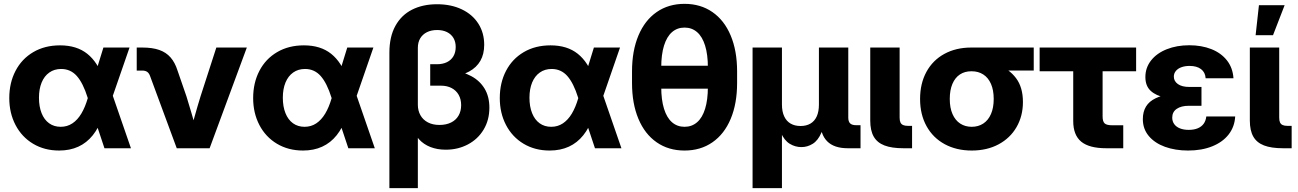

<svg xmlns="http://www.w3.org/2000/svg" viewBox="-20 -759 6646 983"><path d="M27.5 -256.8Q27.5 -334.9 59.5 -396.2Q91.4 -457.6 150.4 -492.2Q209.4 -526.8 287.3 -526.8Q372.9 -526.8 427 -483.5Q481 -440.3 508.8 -356.6H534.8L554.5 -277.4L650.4 0H514.8L428.7 -259Q405.3 -333.9 373.3 -369.9Q341.3 -405.9 293.2 -405.9Q258.2 -405.9 232.6 -387.8Q206.9 -369.8 193.2 -336.6Q179.5 -303.3 179.5 -258.6Q179.5 -213.5 192.9 -179.7Q206.3 -146 231.4 -127.9Q256.5 -109.8 290.8 -109.8Q324.1 -109.8 350.5 -127.3Q377 -144.9 396.4 -177.4Q415.9 -209.9 429.3 -256.1L509.4 -515.6H643.2L553.3 -256.1L532.4 -163.3H506.4Q486.1 -105.4 455.1 -66.6Q424.1 -27.8 381.1 -8.1Q338.1 11.7 282.6 11.7Q207.6 11.7 149.5 -23Q91.4 -57.8 59.5 -119Q27.5 -180.2 27.5 -256.8Z M747.7 -371.4Q742.3 -385.3 732.9 -391.5Q723.5 -397.7 707.6 -397.7H680V-515.6H708.6Q759.9 -515.6 795 -503.4Q830.2 -491.2 853 -465.2Q875.9 -439.3 889.2 -397L934.6 -265.6Q956.8 -194.3 989.3 -79.7H953.4Q962.5 -112.8 971.6 -145.4Q992.5 -220.2 1006.7 -265.6L1087.6 -515.6H1243.7L1053.2 0H884.9Z M1276.1 -256.8Q1276.1 -334.9 1308 -396.2Q1339.9 -457.6 1398.9 -492.2Q1457.9 -526.8 1535.8 -526.8Q1621.5 -526.8 1675.5 -483.5Q1729.5 -440.3 1757.3 -356.6H1783.3L1803 -277.4L1898.9 0H1763.4L1677.2 -259Q1653.8 -333.9 1621.8 -369.9Q1589.8 -405.9 1541.7 -405.9Q1506.7 -405.9 1481.1 -387.8Q1455.5 -369.8 1441.7 -336.6Q1428 -303.3 1428 -258.6Q1428 -213.5 1441.5 -179.7Q1454.9 -146 1480 -127.9Q1505.1 -109.8 1539.4 -109.8Q1572.7 -109.8 1599.1 -127.3Q1625.5 -144.9 1645 -177.4Q1664.5 -209.9 1677.8 -256.1L1757.9 -515.6H1891.7L1801.9 -256.1L1781 -163.3H1755Q1734.7 -105.4 1703.7 -66.6Q1672.7 -27.8 1629.6 -8.1Q1586.6 11.7 1531.2 11.7Q1456.2 11.7 1398 -23Q1339.9 -57.8 1308 -119Q1276.1 -180.2 1276.1 -256.8Z M1973.6 -489.2Q1973.6 -570.6 2004.2 -626.3Q2034.8 -681.9 2089.7 -709.6Q2144.6 -737.3 2217.6 -737.3Q2289.5 -737.3 2344.3 -711.1Q2399.1 -685 2429.1 -637.8Q2459 -590.7 2459 -529.8Q2459 -481.8 2439.5 -447.8Q2420 -413.8 2382.5 -393.1Q2345 -372.5 2289.8 -364.2V-400.5Q2349 -392.8 2392.8 -369.2Q2436.6 -345.7 2461.1 -305.1Q2485.5 -264.5 2485.5 -207.8Q2485.5 -144.6 2456.2 -95.7Q2426.9 -46.8 2375.8 -19.7Q2324.7 7.4 2262.3 7.4Q2218.7 7.4 2183.6 -6.3Q2148.6 -20.1 2125.1 -46.1Q2101.7 -72.2 2091.4 -108.5L2119.3 -113.8V204.1H1973.6ZM2341 -220.7Q2341 -250.7 2328.4 -273.2Q2315.7 -295.8 2292.3 -308.1Q2268.9 -320.4 2237.4 -320.4H2182.6V-430.2H2217.4Q2246.6 -430.2 2268.2 -440.7Q2289.8 -451.3 2301.5 -471.2Q2313.1 -491.1 2313.1 -518.4Q2313.1 -544.8 2301.6 -564.5Q2290 -584.1 2268.5 -594.7Q2247 -605.3 2218.2 -605.3Q2187.9 -605.3 2165.6 -594.1Q2143.4 -582.9 2131.3 -562.5Q2119.3 -542 2119.3 -514.1V-223Q2119.3 -192.4 2132.6 -168.9Q2145.8 -145.5 2170.7 -132.4Q2195.6 -119.3 2230 -119.3Q2264 -119.3 2289 -131.6Q2314.1 -143.8 2327.5 -166.8Q2341 -189.7 2341 -220.7Z M2538.8 -256.8Q2538.8 -334.9 2570.7 -396.2Q2602.6 -457.6 2661.6 -492.2Q2720.6 -526.8 2798.5 -526.8Q2884.2 -526.8 2938.2 -483.5Q2992.2 -440.3 3020 -356.6H3046L3065.7 -277.4L3161.6 0H3026.1L2939.9 -259Q2916.5 -333.9 2884.5 -369.9Q2852.5 -405.9 2804.4 -405.9Q2769.4 -405.9 2743.8 -387.8Q2718.2 -369.8 2704.4 -336.6Q2690.7 -303.3 2690.7 -258.6Q2690.7 -213.5 2704.2 -179.7Q2717.6 -146 2742.7 -127.9Q2767.8 -109.8 2802.1 -109.8Q2835.4 -109.8 2861.8 -127.3Q2888.2 -144.9 2907.7 -177.4Q2927.1 -209.9 2940.5 -256.1L3020.6 -515.6H3154.4L3064.6 -256.1L3043.7 -163.3H3017.7Q2997.4 -105.4 2966.4 -66.6Q2935.4 -27.8 2892.3 -8.1Q2849.3 11.7 2793.8 11.7Q2718.8 11.7 2660.7 -23Q2602.6 -57.8 2570.7 -119Q2538.8 -180.2 2538.8 -256.8Z M3215.8 -334.1V-393.5Q3215.8 -498.9 3248.6 -577Q3281.3 -655.1 3342 -697.2Q3402.6 -739.3 3484.7 -739.3Q3566.7 -739.3 3627.5 -697.2Q3688.3 -655.1 3721 -577Q3753.8 -498.9 3753.8 -393.5V-334.1Q3753.8 -228.6 3721 -150.5Q3688.3 -72.5 3627.5 -30.4Q3566.7 11.7 3484.7 11.7Q3402.6 11.7 3342 -30.4Q3281.3 -72.5 3248.6 -150.5Q3215.8 -228.6 3215.8 -334.1ZM3604.2 -313.8V-413.8Q3604.2 -479.7 3590 -525.4Q3575.9 -571.2 3549 -594.5Q3522.2 -617.8 3484.7 -617.8Q3447.2 -617.8 3420.5 -594.5Q3393.8 -571.2 3379.6 -525.4Q3365.4 -479.7 3365.4 -413.8V-313.8Q3365.4 -247.9 3379.6 -202.1Q3393.8 -156.3 3420.5 -133.1Q3447.2 -109.8 3484.7 -109.8Q3522.2 -109.8 3549 -133.1Q3575.9 -156.3 3590 -202.1Q3604.2 -247.9 3604.2 -313.8ZM3338.6 -422.6H3630.5V-305H3338.6Z M3833 -515.6H3983.4V-223.8Q3983.4 -187.9 3994.9 -163.3Q4006.3 -138.7 4027.7 -126.3Q4049.1 -113.9 4078.8 -113.9Q4108.3 -113.9 4129.4 -126.3Q4150.5 -138.7 4161.6 -163.2Q4172.7 -187.7 4172.7 -223.8V-515.6H4323V-156.8Q4323 -136.5 4332.6 -127.2Q4342.1 -118 4363.3 -118H4385.7V0H4320.5Q4249.9 0 4214.6 -36Q4179.3 -72.1 4179.3 -141V-190.3H4203.7Q4203.7 -122.3 4186 -81.1Q4168.4 -39.8 4141.2 -22.9Q4114 -5.9 4083.1 -5.9Q4051.1 -5.9 4023.2 -22.9Q3995.4 -39.8 3977.3 -80.9Q3959.2 -122 3959.2 -190.3H3983.4V204.1H3833Z M4606.1 0Q4545.4 0 4508.1 -14.4Q4470.7 -28.8 4453.1 -59.9Q4435.5 -91 4435.5 -142V-515.6H4585.9V-156.6Q4585.9 -140.9 4590.2 -131.9Q4594.4 -122.9 4603.7 -118.8Q4612.9 -114.6 4628.7 -114.6H4649.6V0Z M4690.6 -252.2Q4690.6 -331.4 4723.1 -391.1Q4755.7 -450.8 4815.1 -483.2Q4874.5 -515.6 4952.8 -515.6H5272.5V-398H5053.6L4952.7 -394.1Q4919.2 -394.1 4894.5 -377.8Q4869.7 -361.4 4856.2 -329.6Q4842.6 -297.8 4842.6 -252.3Q4842.6 -207.1 4856.6 -175.1Q4870.6 -143.1 4896 -126.4Q4921.5 -109.8 4955 -109.8Q4988.6 -109.8 5014.1 -126.4Q5039.6 -143.1 5053.6 -175.2Q5067.6 -207.3 5067.6 -252.3Q5067.6 -297.6 5053.6 -329.5Q5039.6 -361.4 5014.1 -377.8Q4988.6 -394.1 4955.1 -394.1V-447.5Q5029.4 -447.5 5087.9 -426.7Q5146.4 -406 5181.8 -359Q5217.2 -312 5217.2 -236.7Q5217.2 -165 5184.5 -108.4Q5151.9 -51.8 5092.4 -20Q5033 11.7 4955.1 11.7Q4876.9 11.7 4816.8 -20.8Q4756.8 -53.2 4723.7 -113.1Q4690.6 -172.9 4690.6 -252.2Z M5644 0Q5556.5 0 5515.6 -33.7Q5474.7 -67.5 5474.7 -139.1V-394.1H5302.7V-515.6H5796.7V-394.1H5625.1V-163.1Q5625.1 -136.9 5635.6 -127.2Q5646.2 -117.6 5674.7 -117.6H5730.8V0Z M5831.1 -149.1Q5831.1 -224.5 5895.8 -255.5Q5960.4 -286.5 6066.2 -286.5H6131.3V-217.4H6066.2Q6027.5 -217.4 6004.6 -201.7Q5981.6 -186 5981.6 -156.7Q5981.6 -137.5 5991.9 -123.4Q6002.1 -109.3 6021.1 -101.7Q6040 -94.1 6066 -94.1Q6092.8 -94.1 6112.1 -102.1Q6131.3 -110.1 6142.5 -125.4Q6153.6 -140.8 6156 -162.8H6303.9Q6301.1 -110.2 6270.6 -70.8Q6240.1 -31.5 6186.4 -9.9Q6132.7 11.7 6062.9 11.7Q5997.2 11.7 5944.6 -7.3Q5892 -26.4 5861.5 -62.7Q5831.1 -99 5831.1 -149.1ZM6073.4 -250.2Q5994.7 -250.2 5946.9 -259.4Q5899 -268.6 5871.6 -293.7Q5844.1 -318.8 5844.1 -364.6Q5844.1 -412.5 5873.3 -449.6Q5902.5 -486.7 5953.8 -507Q6005 -527.3 6068.8 -527.3Q6131.5 -527.3 6181.7 -507.6Q6231.8 -487.8 6261.7 -449.8Q6291.6 -411.7 6295.1 -358.4H6152.6Q6150.7 -388.7 6129.1 -405.1Q6107.4 -421.5 6070.5 -421.5Q6047.1 -421.5 6028.8 -414.9Q6010.5 -408.3 6000.2 -395.8Q5989.8 -383.3 5989.8 -366.7Q5989.8 -343.5 6010.4 -328.7Q6030.9 -313.9 6068.8 -313.9H6131.3V-250.2Z M6549.4 0Q6488.8 0 6451.4 -14.4Q6414.1 -28.8 6396.5 -59.9Q6378.9 -91 6378.9 -142V-515.6H6529.3V-156.6Q6529.3 -140.9 6533.5 -131.9Q6537.8 -122.9 6547 -118.8Q6556.2 -114.6 6572.1 -114.6H6593V0ZM6425.5 -732.5H6557.1L6497.6 -578.8H6408.5Z"/></svg>

Font: Intratopia Thin
Style: Regular
Weight: 100
Designer: Rasmus Andersson
Foundry: rsms
Version: Version 3.000;Glyphs 3.2.3 (3260)